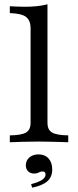

<svg xmlns="http://www.w3.org/2000/svg" viewBox="-20 -652 358 880"><path d="M25 0V-31.5Q78.2 -32.3 99.2 -44.4Q120.2 -56.5 120.2 -89.5V-521Q120.2 -558.1 99.6 -574.2Q79 -590.3 25 -591.9V-623.4Q40.3 -622.6 58.5 -621.8Q76.6 -621 94.4 -621Q123.4 -621 149.6 -623.8Q175.8 -626.6 197.6 -632.3V-89.5Q197.6 -56.5 219 -44.4Q240.3 -32.3 292.7 -31.5V0Q279.8 -0.8 258.1 -1.2Q236.3 -1.6 210.1 -2.4Q183.9 -3.2 158.9 -3.2Q121 -3.2 82.7 -2Q44.4 -0.8 25 0ZM127.4 208.1 122.6 191.9Q154.8 183.9 171.8 173Q188.7 162.1 188.7 147.6Q188.7 133.9 175 133.9Q165.3 133.9 157.3 138.7Q149.2 143.5 136.3 143.5Q119.4 143.5 108.9 133.1Q98.4 122.6 98.4 105.6Q98.4 83.9 114.5 69.8Q130.6 55.6 156.5 55.6Q185.5 55.6 202.4 74.2Q219.4 92.7 219.4 125Q219.4 158.9 197.2 178.6Q175 198.4 127.4 208.1Z"/></svg>

Font: Playfair 12pt
Style: Regular
Weight: 400
Designer: Claus Eggers Sørensen
Foundry: Claus Eggers Sørensen
Version: Version 2.000;gftools[0.9.28]